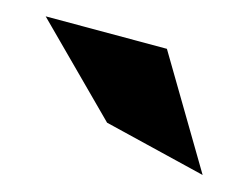

<svg xmlns="http://www.w3.org/2000/svg" viewBox="-53 -810 366 283"><g transform="rotate(15 130.0 -669.0)"><path d="M-12 -752 116 -624 272 -586 173 -752Z"/></g></svg>

Font: Charger Pro
Style: UltraNar
Weight: 900
Designer: Jasper
Foundry: Cannot Into Space Fonts
Version: Version 1.09